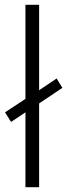

<svg xmlns="http://www.w3.org/2000/svg" viewBox="-20 -780 280 800"><path d="M86 0H143V-349L240 -414L216 -453L143 -404V-760H86V-368L1 -312L26 -272L86 -312Z"/></svg>

Font: Noto Sans Myanmar UI Light
Style: Regular
Weight: 300
Designer: Monotype Design Team
Foundry: Monotype Imaging Inc.
Version: Version 2.103